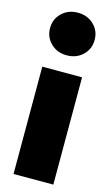

<svg xmlns="http://www.w3.org/2000/svg" viewBox="-127 -876 536 923"><g transform="rotate(15 141.0 -414.5)"><path d="M240 -534V0H42V-534ZM252 -723Q252 -678 220.5 -647.5Q189 -617 141 -617Q93 -617 61.5 -647.5Q30 -678 30 -723Q30 -768 61.5 -798.5Q93 -829 141 -829Q189 -829 220.5 -798.5Q252 -768 252 -723Z"/></g></svg>

Font: Fira Sans Black
Style: Regular
Weight: 900
Designer: Carrois Corporate & Edenspiekermann AG
Foundry: Carrois Corporate GbR & Edenspiekermann AG
Version: Version 4.203